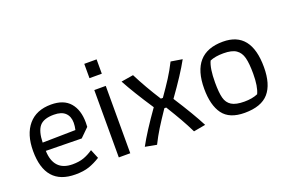

<svg xmlns="http://www.w3.org/2000/svg" viewBox="-87 -952 1885 1259"><g transform="rotate(-20 855.5 -323.0)"><path d="M50 -231Q50 -347 105.5 -412.5Q161 -478 264 -478Q352 -478 395.5 -427.5Q439 -377 439 -289Q439 -269 438 -259L378 -200L129 -204Q131 -134 165 -97.5Q199 -61 265 -61Q310 -61 342.5 -72.5Q375 -84 409 -107L435 -44Q395 -19 356 -5.5Q317 8 260 8Q50 8 50 -231ZM358 -266Q364 -293 364 -315Q364 -359 338 -384Q312 -409 259 -409Q187 -409 158.5 -374.5Q130 -340 128 -262Z M561 -654H647V-554H561ZM564 -470H644V0H564Z M748 -7Q796 -96 892 -231Q801 -368 751 -461L836 -475Q887 -374 955 -268H969Q1012 -329 1041.5 -375Q1071 -421 1098 -475L1178 -462Q1130 -374 1032 -238Q1124 -95 1169 -7L1086 8Q1061 -43 1034.5 -89.5Q1008 -136 968 -201H955Q909 -133 881.5 -88.5Q854 -44 828 8Z M1244 -231Q1244 -480 1464 -480Q1661 -480 1661 -231Q1661 -112 1609 -52Q1557 8 1441 8Q1335 8 1289.5 -54Q1244 -116 1244 -231ZM1558 -79Q1580 -125 1580 -215Q1580 -286 1569.5 -326.5Q1559 -367 1529.5 -387Q1500 -407 1441 -407Q1384 -407 1347 -391Q1325 -344 1325 -245Q1325 -175 1335 -137Q1345 -99 1375 -80.5Q1405 -62 1464 -62Q1519 -62 1558 -79Z"/></g></svg>

Font: Athiti Medium
Style: Regular
Weight: 500
Designer: CadsonDemak Team
Foundry: CadsonDemak
Version: Version 1.032